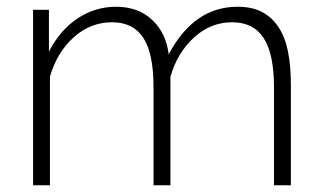

<svg xmlns="http://www.w3.org/2000/svg" viewBox="-20 -549 955 569"><path d="M842 0H792V-290Q792 -389 761.5 -436Q731 -483 668 -483Q604 -483 554.5 -437.5Q505 -392 485 -321V0H435V-290Q435 -390 405 -436.5Q375 -483 312 -483Q248 -483 198.5 -438.5Q149 -394 128 -322V0H78V-520H125V-396Q158 -460 210 -494.5Q262 -529 324 -529Q389 -529 430.5 -490.5Q472 -452 480 -388Q517 -458 568 -493.5Q619 -529 684 -529Q727 -529 756.5 -513.5Q786 -498 805.5 -468.5Q825 -439 833.5 -396Q842 -353 842 -299Z"/></svg>

Font: Raleway Thin Light
Style: Regular
Weight: 300
Version: Version 4.026